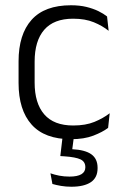

<svg xmlns="http://www.w3.org/2000/svg" viewBox="-20 -518 472 729"><path d="M249.5 10.5Q149.5 10.5 100 -45Q50.5 -100.5 50.5 -203V-285Q50.5 -387.5 100 -442.8Q149.5 -498 249.5 -498Q282 -498 307.8 -491.8Q333.5 -485.5 353.5 -475.8Q373.5 -466 386.5 -455.5L392.5 -401Q369 -420 336.2 -433.5Q303.5 -447 257.5 -447Q184.5 -447 148 -405Q111.5 -363 111.5 -284V-204.5Q111.5 -126 148 -83.8Q184.5 -41.5 258 -41.5Q305 -41.5 338.5 -55.2Q372 -69 396.5 -88L390.5 -32.5Q369.5 -16.5 334.5 -3Q299.5 10.5 249.5 10.5ZM261.5 -6 252 67 225 48Q231 48 239 48Q247 48 254 48.5Q303.5 51 327 68Q350.5 85 350.5 119V121Q350.5 156.5 324.8 173.8Q299 191 251 191Q230.5 191 211.5 187.8Q192.5 184.5 179 180.5L171.5 140Q187 145.5 205.2 149Q223.5 152.5 244 152.5Q274 152.5 289 143.5Q304 134.5 304 117.5V116.5Q304 96 285.8 87.2Q267.5 78.5 224 75.5Q219 75 215.2 75Q211.5 75 209 74.5L218.5 -6Z"/></svg>

Font: Anek Tamil Light
Style: Regular
Weight: 300
Designer: Aadarsh Rajan (Tamil), Yesha Goshar (Latin)
Foundry: Ek Type
Version: Version 1.003